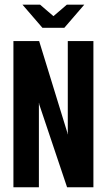

<svg xmlns="http://www.w3.org/2000/svg" viewBox="-20 -794 453 814"><path d="M75.2 -774.3H149.8L206.6 -725.5L263.5 -774.3H337.4L252.7 -676.1H159.9ZM36.9 0V-620H145.9L265.7 -230.9L266.4 -225.3L267.4 -224.6V-620H376V0H264.4L146.6 -350.6L145.6 -357.6H144.9V0Z"/></svg>

Font: Smooch Sans Thin
Style: Regular
Weight: 100
Designer: Robert E. Leuschke
Foundry: Robert E. Leuschke
Version: Version 1.010